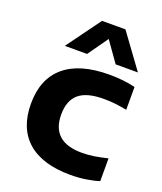

<svg xmlns="http://www.w3.org/2000/svg" viewBox="-149 -904 854 1010"><g transform="rotate(20 278.0 -399.0)"><path d="M365.5 10.5Q209 10.5 126.2 -61.8Q43.5 -134 43.5 -272Q43.5 -410 129.2 -482.8Q215 -555.5 379.5 -555.5Q461 -555.5 525.5 -539.5V-412Q491 -418.5 460.5 -422Q430 -425.5 395.5 -425.5Q300.5 -425.5 256.5 -387.8Q212.5 -350 212.5 -272.5Q212.5 -119.5 382.5 -119.5Q415 -119.5 447.8 -124.2Q480.5 -129 525.5 -140V-12.5Q493 -2 452 4.2Q411 10.5 365.5 10.5ZM107 -617.5 246 -808H377L516 -617.5H391.5L311.5 -730.5L231.5 -617.5Z"/></g></svg>

Font: Encode Sans Expanded
Style: Bold
Weight: 700
Width: 7
Designer: Multiple Designers
Foundry: Impallari Type
Version: Version 3.000; ttfautohint (v1.8.3) -l 8 -r 50 -G 200 -x 14 